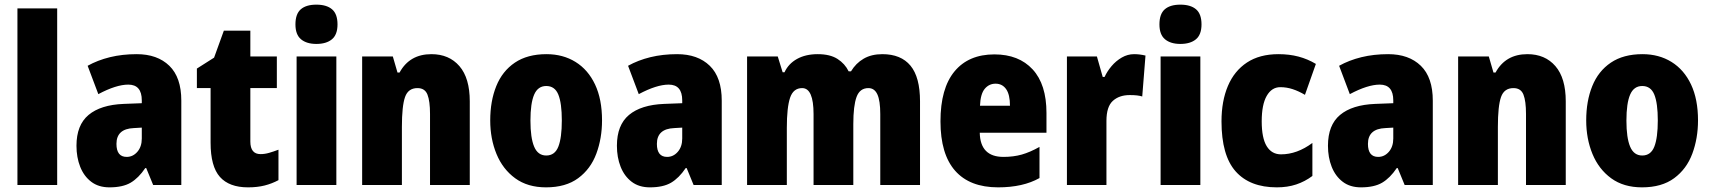

<svg xmlns="http://www.w3.org/2000/svg" viewBox="-20 -796 7361 826"><path d="M226 0H55V-760H226Z M568 -563Q657 -563 708.5 -513Q760 -463 760 -363V0H639L609 -73H605Q576 -30 542 -10Q508 10 451 10Q404 10 372.5 -14Q341 -38 325 -78.5Q309 -119 309 -169Q309 -258 361 -301.5Q413 -345 512 -349L590 -352V-364Q590 -432 532 -432Q480 -432 403 -391L357 -513Q400 -537 453 -550Q506 -563 568 -563ZM556 -245Q481 -242 481 -177Q481 -121 525 -121Q552 -121 571 -143Q590 -165 590 -200V-247Z M1101 -133Q1119 -133 1138 -138.5Q1157 -144 1178 -152V-21Q1150 -6 1118.5 2Q1087 10 1047 10Q966 10 926 -35Q886 -80 886 -182V-417H827V-501L901 -548L943 -664H1057V-553H1171V-417H1057V-187Q1057 -133 1101 -133Z M1341 -776Q1385 -776 1408.5 -756Q1432 -736 1432 -691Q1432 -647 1408 -627Q1384 -607 1341 -607Q1299 -607 1275 -627Q1251 -647 1251 -691Q1251 -736 1274 -756Q1297 -776 1341 -776ZM1427 -553V0H1256V-553Z M1836 -563Q1912 -563 1956.5 -511.5Q2001 -460 2001 -360V0H1830V-306Q1830 -361 1819 -389Q1808 -417 1776 -417Q1736 -417 1722.5 -378.5Q1709 -340 1709 -250V0H1538V-553H1670L1690 -484H1699Q1742 -563 1836 -563Z M2570 -278Q2570 -201 2545.5 -135Q2521 -69 2467.5 -29.5Q2414 10 2329 10Q2250 10 2196.5 -29Q2143 -68 2116 -133.5Q2089 -199 2089 -278Q2089 -361 2115 -425.5Q2141 -490 2195 -526.5Q2249 -563 2331 -563Q2402 -563 2456 -529.5Q2510 -496 2540 -432.5Q2570 -369 2570 -278ZM2262 -277Q2262 -203 2278 -165Q2294 -127 2330 -127Q2367 -127 2382 -165Q2397 -203 2397 -278Q2397 -352 2382 -389Q2367 -426 2330 -426Q2294 -426 2278 -389Q2262 -352 2262 -277Z M2893 -563Q2982 -563 3033.5 -513Q3085 -463 3085 -363V0H2964L2934 -73H2930Q2901 -30 2867 -10Q2833 10 2776 10Q2729 10 2697.5 -14Q2666 -38 2650 -78.5Q2634 -119 2634 -169Q2634 -258 2686 -301.5Q2738 -345 2837 -349L2915 -352V-364Q2915 -432 2857 -432Q2805 -432 2728 -391L2682 -513Q2725 -537 2778 -550Q2831 -563 2893 -563ZM2881 -245Q2806 -242 2806 -177Q2806 -121 2850 -121Q2877 -121 2896 -143Q2915 -165 2915 -200V-247Z M3776 -563Q3856 -563 3897 -513.5Q3938 -464 3938 -360V0H3767V-305Q3767 -363 3754.5 -390Q3742 -417 3716 -417Q3679 -417 3665 -379Q3651 -341 3651 -262V0H3480V-305Q3480 -417 3431 -417Q3393 -417 3379 -375.5Q3365 -334 3365 -246V0H3194V-553H3326L3347 -485H3355Q3372 -522 3409 -542.5Q3446 -563 3498 -563Q3551 -563 3583 -542.5Q3615 -522 3631 -489H3641Q3662 -524 3695.5 -543.5Q3729 -563 3776 -563Z M4258 -562Q4363 -562 4422.5 -497.5Q4482 -433 4482 -310V-225H4195Q4197 -121 4297 -121Q4340 -121 4375.5 -131Q4411 -141 4452 -164V-30Q4381 10 4274 10Q4152 10 4089 -61.5Q4026 -133 4026 -274Q4026 -416 4086.5 -489Q4147 -562 4258 -562ZM4263 -436Q4235 -436 4216.5 -414Q4198 -392 4196 -341H4325Q4325 -389 4308.5 -412.5Q4292 -436 4263 -436Z M4859 -563Q4883 -563 4908 -557L4894 -381Q4884 -384 4871.5 -385.5Q4859 -387 4840 -387Q4795 -387 4767.5 -362Q4740 -337 4740 -276V0H4570V-553H4699L4724 -465H4732Q4743 -489 4762 -511.5Q4781 -534 4806 -548.5Q4831 -563 4859 -563Z M5058 -776Q5102 -776 5125.5 -756Q5149 -736 5149 -691Q5149 -647 5125 -627Q5101 -607 5058 -607Q5016 -607 4992 -627Q4968 -647 4968 -691Q4968 -736 4991 -756Q5014 -776 5058 -776ZM5144 -553V0H4973V-553Z M5473 10Q5357 10 5296 -58.5Q5235 -127 5235 -274Q5235 -361 5262.5 -426Q5290 -491 5344.5 -527Q5399 -563 5480 -563Q5527 -563 5566.5 -552.5Q5606 -542 5641 -521L5594 -388Q5567 -404 5541 -412.5Q5515 -421 5488 -421Q5451 -421 5429.5 -383.5Q5408 -346 5408 -274Q5408 -202 5429.5 -167Q5451 -132 5491 -132Q5560 -132 5626 -181V-39Q5594 -15 5556.5 -2.5Q5519 10 5473 10Z M5952 -563Q6041 -563 6092.5 -513Q6144 -463 6144 -363V0H6023L5993 -73H5989Q5960 -30 5926 -10Q5892 10 5835 10Q5788 10 5756.5 -14Q5725 -38 5709 -78.5Q5693 -119 5693 -169Q5693 -258 5745 -301.5Q5797 -345 5896 -349L5974 -352V-364Q5974 -432 5916 -432Q5864 -432 5787 -391L5741 -513Q5784 -537 5837 -550Q5890 -563 5952 -563ZM5940 -245Q5865 -242 5865 -177Q5865 -121 5909 -121Q5936 -121 5955 -143Q5974 -165 5974 -200V-247Z M6551 -563Q6627 -563 6671.5 -511.5Q6716 -460 6716 -360V0H6545V-306Q6545 -361 6534 -389Q6523 -417 6491 -417Q6451 -417 6437.5 -378.5Q6424 -340 6424 -250V0H6253V-553H6385L6405 -484H6414Q6457 -563 6551 -563Z M7285 -278Q7285 -201 7260.5 -135Q7236 -69 7182.5 -29.5Q7129 10 7044 10Q6965 10 6911.5 -29Q6858 -68 6831 -133.5Q6804 -199 6804 -278Q6804 -361 6830 -425.5Q6856 -490 6910 -526.5Q6964 -563 7046 -563Q7117 -563 7171 -529.5Q7225 -496 7255 -432.5Q7285 -369 7285 -278ZM6977 -277Q6977 -203 6993 -165Q7009 -127 7045 -127Q7082 -127 7097 -165Q7112 -203 7112 -278Q7112 -352 7097 -389Q7082 -426 7045 -426Q7009 -426 6993 -389Q6977 -352 6977 -277Z"/></svg>

Font: Noto Sans Gurmukhi UI Condensed Black
Style: Regular
Weight: 900
Width: 3
Designer: Jelle Bosma - Monotype Design Team
Foundry: Monotype Imaging Inc.
Version: Version 2.004; ttfautohint (v1.8.4.7-5d5b)